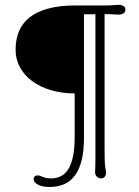

<svg xmlns="http://www.w3.org/2000/svg" viewBox="-20 -722 571 787"><path d="M117.7 12.2Q117.7 6.3 121.6 1.7Q125.5 -2.9 133.8 -2.9Q139.2 -2.9 143.8 -1.5Q148.4 0 153.8 2.4Q163.6 6.3 171.1 7.8Q178.7 9.3 189.5 9.3Q211.4 9.3 229.2 0.5Q247.1 -8.3 259.8 -28.6Q272.5 -48.8 279.3 -81.3Q286.1 -113.8 286.1 -160.6V-338.9Q231.9 -339.4 187.5 -352.8Q143.1 -366.2 111.1 -390.1Q79.1 -414.1 61.5 -446.8Q43.9 -479.5 43.9 -518.6Q43.9 -558.6 57.1 -592Q70.3 -625.5 99.6 -649.4Q128.9 -673.3 176 -686.5Q223.1 -699.7 291 -699.7H407.7Q420.4 -699.7 428.7 -700Q437 -700.2 443.8 -700.7Q450.7 -701.2 456.1 -701.7Q461.4 -702.1 468.3 -702.1Q478.5 -702.1 486.3 -697.3Q494.1 -692.4 494.1 -682.6Q494.1 -672.9 486.6 -667.5Q479 -662.1 466.3 -662.1Q462.4 -662.1 458 -662.4Q453.6 -662.6 445.8 -663.1Q440.4 -663.6 433.8 -663.8Q427.2 -664.1 418.9 -664.1H408.7V-111.3Q408.7 -85 409.2 -66.7Q409.7 -48.3 411.1 -39.6Q412.1 -32.2 413.3 -25.6Q414.6 -19 414.6 -13.7Q414.6 -3.9 409.2 2.7Q403.8 9.3 393.6 9.3Q384.3 9.3 377 2.2Q369.6 -4.9 369.6 -17.6Q369.6 -21 369.9 -23.9Q370.1 -26.9 370.4 -31.7Q370.6 -36.6 370.8 -44.9Q371.1 -53.2 371.1 -67.4V-663.6H324.2V-156.2Q324.2 -104 314.9 -66.2Q305.7 -28.3 287.8 -3.7Q270 21 243.7 32.7Q217.3 44.4 183.6 44.4Q152.8 44.4 135.3 34.7Q117.7 24.9 117.7 12.2Z"/></svg>

Font: Limelight
Style: Regular
Weight: 400
Designer: Nicole Fally with help from Eben Sorkin
Foundry: Nicole Fally with help from Eben Sorkin
Version: Version 1.002